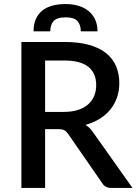

<svg xmlns="http://www.w3.org/2000/svg" viewBox="-20 -927 675 947"><path d="M202.5 -290H267.5C280.8 -290 290.8 -288.2 297.5 -284.5C304.2 -280.8 310.3 -274.8 316 -266.5L484 -24C493.3 -8 508.3 0 529 0H633.5L439 -274.5C428.7 -290.2 416.2 -302.3 401.5 -311C427.8 -318.3 451.4 -328.5 472.2 -341.5C493.1 -354.5 510.6 -369.8 524.8 -387.5C538.9 -405.2 549.8 -424.8 557.2 -446.5C564.8 -468.2 568.5 -491.5 568.5 -516.5C568.5 -547.2 563.2 -575 552.8 -600C542.2 -625 526 -646.4 504 -664.2C482 -682.1 453.9 -695.8 419.8 -705.5C385.6 -715.2 344.8 -720 297.5 -720H85.5V0H202.5ZM202.5 -375V-628.5H297.5C350.2 -628.5 389.5 -618.2 415.5 -597.5C441.5 -576.8 454.5 -546.8 454.5 -507.5C454.5 -487.8 451.2 -469.9 444.5 -453.7C437.8 -437.6 427.8 -423.7 414.5 -412C401.2 -400.3 384.5 -391.2 364.5 -384.8C344.5 -378.2 321.2 -375 294.5 -375ZM303.5 -907C279.2 -907 257.2 -904.3 237.8 -899C218.2 -893.7 201.7 -885.4 188 -874.2C174.3 -863.1 163.8 -849.1 156.5 -832.2C149.2 -815.4 145.5 -795.5 145.5 -772.5H228C228 -794.2 233.5 -811.1 244.5 -823.2C255.5 -835.4 275.2 -841.5 303.5 -841.5C331.5 -841.5 351 -835.4 362 -823.2C373 -811.1 378.5 -794.2 378.5 -772.5H461C461 -793.5 457.3 -812.3 450 -829C442.7 -845.7 432.2 -859.8 418.5 -871.2C404.8 -882.8 388.3 -891.6 369 -897.8C349.7 -903.9 327.8 -907 303.5 -907Z"/></svg>

Font: Lato Semibold
Style: Regular
Weight: 600
Designer: Lukasz Dziedzic
Foundry: tyPoland Lukasz Dziedzic
Version: Version 2.006; 2014-01-15